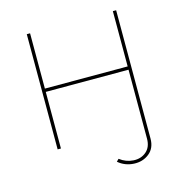

<svg xmlns="http://www.w3.org/2000/svg" viewBox="-127 -815 1071 1127"><g transform="rotate(-15 409.0 -251.5)"><path d="M468 146Q506 175 551.5 177.5Q597 180 628.5 153Q660 126 660 75V-344H157V0H137V-700H157V-364H660V-700H680V80Q680 138 641 169Q602 200 548 197Q494 194 454 160Z"/></g></svg>

Font: Montserrat
Style: Regular
Weight: 400
Designer: Julieta Ulanovsky
Foundry: Julieta Ulanovsky
Version: Version 8.000